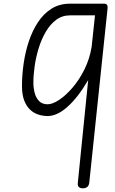

<svg xmlns="http://www.w3.org/2000/svg" viewBox="-20 -1024 626 1044"><path d="M430 0Q417.5 0 409.5 -6.5Q401.5 -13 403 -28.5L459.5 -588.5Q403.5 -493.5 347 -443.2Q290.5 -393 239 -393Q213.5 -393 188.5 -401Q163.5 -409 143.5 -427.8Q123.5 -446.5 111.5 -478Q99.5 -509.5 99.5 -556.5Q99.5 -615.5 108.5 -678.2Q117.5 -741 136.8 -799Q156 -857 186.5 -903.2Q217 -949.5 260.2 -976.8Q303.5 -1004 361 -1004H546.5Q557 -1004 561.5 -997.8Q566 -991.5 565 -979.5L465.5 -31.5Q463.5 -14.5 454.2 -7.2Q445 0 430 0ZM161.5 -574.5Q161.5 -547.5 168.2 -520.2Q175 -493 192 -475Q209 -457 239 -457Q265.5 -457 301.8 -481Q338 -505 374.8 -547.8Q411.5 -590.5 439.8 -647.8Q468 -705 478.5 -771L496.5 -940.5H361Q318 -940.5 285.2 -916Q252.5 -891.5 229 -851.2Q205.5 -811 190.5 -762.5Q175.5 -714 168.5 -664.8Q161.5 -615.5 161.5 -574.5Z"/></svg>

Font: Edu NSW ACT Hand
Style: Regular
Weight: 400
Designer: Tina and Corey Anderson, Eben Sorkin, Mirko Velimirovic
Foundry: Sorkin Type Co.
Version: Version 2.000